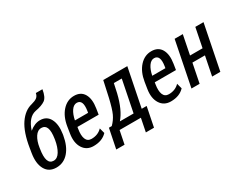

<svg xmlns="http://www.w3.org/2000/svg" viewBox="-106 -1287 2458 1971"><g transform="rotate(-30 1123.5 -301.5)"><path d="M324.7 -255.9Q350.1 -420.4 262.2 -420.4Q216.8 -420.9 186.5 -374Q156.2 -327.1 145.5 -255.9L143.6 -242.7Q114.3 -64.9 204.6 -64.9Q249 -64.5 279.3 -114.3Q309.6 -164.1 322.8 -242.7ZM194.3 10.3Q106.4 9.8 67.4 -60.5Q28.3 -130.9 46.9 -245.1L48.8 -257.8Q49.8 -261.7 49.8 -263.7Q49.8 -265.6 50.8 -268.6L55.7 -299.8Q83.5 -474.6 147 -567.4Q210.4 -660.2 298.8 -681.2Q342.8 -692.4 364.7 -709Q386.7 -725.6 392.6 -758.8H470.7Q456.5 -670.9 417.5 -643.1Q378.4 -615.2 298.8 -600.6Q207 -581.1 162.6 -445.8L163.6 -445.3Q225.1 -496.1 288.6 -496.1Q367.7 -496.1 402.8 -429.7Q438 -363.3 421.4 -255.9L419.4 -242.7Q399.4 -123.5 340.8 -56.6Q282.2 10.3 194.3 10.3Z M758.8 -334.5Q778.8 -461.9 705.1 -461.9Q668 -461.9 640.1 -420.9Q612.3 -379.9 599.6 -314.5H755.4ZM635.7 9.8Q553.7 9.8 512.7 -55.2Q471.7 -120.1 488.3 -222.7L500.5 -299.8Q518.1 -409.2 576.7 -473.6Q635.3 -538.1 716.3 -538.1Q796.9 -538.1 832 -477.1Q867.2 -416 850.6 -312L839.8 -243.7H588.4L585 -222.7Q572.8 -149.4 589.4 -107.4Q606 -65.4 653.8 -64.9Q730.5 -64.9 779.3 -115.7L796.4 -52.2Q738.8 9.8 635.7 9.8Z M1113.8 -338.9Q1071.8 -163.6 994.1 -75.2H1156.7L1231 -446.8H1137.2ZM897.9 -75.2Q941.4 -118.2 965.8 -170.9Q990.2 -223.6 1017.1 -338.9L1058.6 -528.3H1343.8L1252.9 -75.2H1311.5L1265.1 156.2H1168.5L1199.7 0H947.3L916 156.2H817.4L864.3 -75.2Z M1675.3 -334.5Q1695.3 -461.9 1621.6 -461.9Q1584.5 -461.9 1556.6 -420.9Q1528.8 -379.9 1516.1 -314.5H1671.9ZM1552.2 9.8Q1470.2 9.8 1429.2 -55.2Q1388.2 -120.1 1404.8 -222.7L1417 -299.8Q1434.6 -409.2 1493.2 -473.6Q1551.8 -538.1 1632.8 -538.1Q1713.4 -538.1 1748.5 -477.1Q1783.7 -416 1767.1 -312L1756.3 -243.7H1504.9L1501.5 -222.7Q1489.3 -149.4 1505.9 -107.4Q1522.5 -65.4 1570.3 -64.9Q1647 -64.9 1695.8 -115.7L1712.9 -52.2Q1655.3 9.8 1552.2 9.8Z M2141.6 0H2044.4L2089.4 -225.6H1940.9L1896 0H1799.3L1904.8 -528.3H2001.5L1956.1 -300.8H2104.5L2149.9 -528.3H2247.1Z"/></g></svg>

Font: RobotoCondensed-Italic
Style: Italic
Weight: 400
Designer: Google
Version: Version 1.200311; 2013